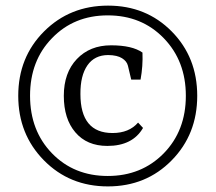

<svg xmlns="http://www.w3.org/2000/svg" viewBox="-20 -626 768 683"><path d="M44.9 -285.2Q44.9 -422.4 136.7 -514.2Q228.5 -606 364.3 -606Q500 -606 590.8 -514.2Q681.6 -422.4 681.6 -285.2Q681.6 -147.9 590.8 -55.7Q500 37.1 363.8 37.1Q227.5 37.1 136.2 -55.7Q44.9 -148.4 44.9 -285.2ZM562.5 -80.6Q641.1 -161.1 641.1 -285.2Q641.1 -409.2 562.5 -490.2Q483.9 -571.3 363.3 -571.3Q243.2 -571.3 165 -490.2Q86.9 -410.2 86.9 -285.6Q86.9 -161.1 165 -80.6Q243.2 0 363.3 0Q483.4 0 562.5 -80.6ZM266.1 -291.5Q266.1 -152.8 380.4 -152.8Q439 -152.8 471.2 -189.9L488.8 -170.9Q451.7 -106.9 361.8 -106.9Q289.1 -106.9 248 -155.3Q207 -203.1 207 -285.2Q207 -367.2 253.4 -416Q299.8 -464.8 375 -464.8Q450.2 -464.8 486.8 -439Q488.8 -391.1 480 -342.8H446.8L435.1 -392.1Q431.2 -408.2 414.1 -418.9Q397 -429.7 365.2 -430.2Q316.4 -430.2 291 -393.6Q265.6 -356.9 266.1 -291.5Z"/></svg>

Font: Yrsa-Light
Style: Regular
Weight: 300
Designer: Anna Giedrys (Yrsa+Rasa design), David Brezina (Yrsa art-direction, Rasa art-direction, design)
Foundry: Rosetta Type Foundry
Version: Version 1.001;PS 1.1;hotconv 1.0.88;makeotf.lib2.5.647800